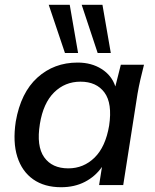

<svg xmlns="http://www.w3.org/2000/svg" viewBox="-20 -775 649 804"><path d="M236 9Q166 9 119 -24Q72 -57 52.5 -118.5Q33 -180 46 -266Q67 -387 136.5 -450Q206 -513 305 -513Q363 -513 405.5 -486Q448 -459 463 -413L486 -504H583Q575 -473 568 -442.5Q561 -412 556 -383L496 0H395L407 -76Q379 -36 335.5 -13.5Q292 9 236 9ZM266 -70Q330 -70 376 -115Q422 -160 437 -249Q451 -342 417.5 -387.5Q384 -433 317 -433Q252 -433 206.5 -388Q161 -343 147 -256Q132 -163 165 -116.5Q198 -70 266 -70ZM389 -553 322 -755H409L444 -553ZM252 -553 184 -755H272L307 -553Z"/></svg>

Font: Mulish SemiBold
Style: Italic
Weight: 600
Italic angle: -9°
Designer: Vernon Adams
Foundry: Vernon Adams
Version: Version 3.603; ttfautohint (v1.8.3)